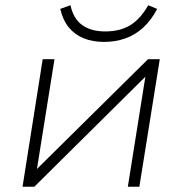

<svg xmlns="http://www.w3.org/2000/svg" viewBox="-20 -713 695 733"><path d="M66 0 143 -487H188L119 -55H108L545 -487H590L512 0H468L537 -433H548L111 0ZM377 -553Q333 -553 299 -567Q265 -581 242.5 -608.5Q220 -636 210 -679L249 -693Q260 -642 293.5 -617.5Q327 -593 382 -593Q437 -593 476 -616Q515 -639 546 -693L580 -679Q557 -635 526 -607Q495 -579 457.5 -566Q420 -553 377 -553Z"/></svg>

Font: Nunito Sans 10pt SemiExpanded ExtraLight
Style: Italic
Weight: 250
Width: 6
Italic angle: -9°
Designer: Vernon Adams
Foundry: Vernon Adams
Version: Version 3.101;gftools[0.9.27]